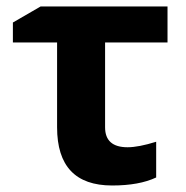

<svg xmlns="http://www.w3.org/2000/svg" viewBox="-20 -566 578 596"><path d="M306.2 -170.9Q306.2 -108.9 376 -108.9Q410.2 -108.9 464.8 -126V-15.1Q412.1 9.8 328.1 9.8Q157.2 9.8 157.2 -170.9V-434.1H20V-496.1L106 -545.9H500V-434.1H306.2Z"/></svg>

Font: NotoSans-Bold
Style: Bold
Weight: 700
Designer: Monotype Design team
Foundry: Monotype Imaging Inc.
Version: Version 1.04